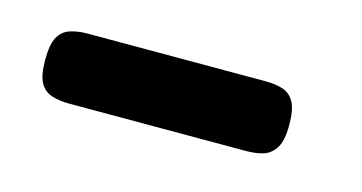

<svg xmlns="http://www.w3.org/2000/svg" viewBox="-29 -370 430 228"><g transform="rotate(15 185.5 -256.0)"><path d="M60 -213Q48 -213 38.5 -216Q29 -219 24 -228Q19 -237 19 -256Q19 -275 24 -284Q29 -293 38.5 -296Q48 -299 59 -299H279Q291 -299 300 -296Q309 -293 314 -284Q319 -275 319 -256Q319 -237 313.5 -228Q308 -219 299 -216Q290 -213 277 -213Z"/></g></svg>

Font: Fredoka SemiCondensed
Style: Regular
Weight: 400
Width: 4
Designer: Ben Nathan
Foundry: Milena B. Brandão, Ben Nathan
Version: Version 2.001